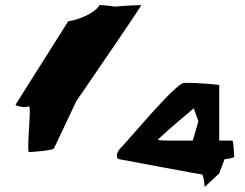

<svg xmlns="http://www.w3.org/2000/svg" viewBox="-20 -742 965 755"><path d="M41 -330C49 -322 83 -318 94 -324C105 -324 83 -144 94 -144C105 -144 184 -150 192 -158L280 -344C352 -450 540 -722 535 -722C527 -722 458 -719 432 -716C410 -720 379 -722 371 -722C355 -692 296 -666 248 -658ZM449 -116C449 -116 767 -56 774 -56C781 -56 785 -3 785 -7L842 -60L863 -116C866 -116 901 -120 901 -126C901 -130 898 -189 894 -189H842V-408C842 -408 756 -418 704 -416C670 -415 486 -191 449 -154C441 -144 432 -119 449 -116ZM601 -193C636 -228 742 -316 742 -316L760 -265L738 -189C685 -189 596 -188 601 -193Z"/></svg>

Font: Ampere
Style: SCSuExt
Weight: 400
Version: Version 1